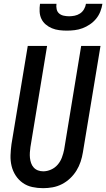

<svg xmlns="http://www.w3.org/2000/svg" viewBox="-20 -975 555 1003"><path d="M205 8Q176 8 148.5 2Q121 -4 99 -19.5Q77 -35 62 -58Q47 -81 40.5 -108Q34 -135 35 -164Q36 -193 40 -222L125 -735H226L139 -207Q137 -193 136 -178.5Q135 -164 136.5 -150Q138 -136 142.5 -123Q147 -110 156 -100Q165 -90 178 -85Q191 -80 206 -80Q226 -80 246.5 -89Q267 -98 281.5 -115Q296 -132 303.5 -152.5Q311 -173 315 -193L404 -735H505L413 -179Q409 -154 401 -130Q393 -106 379.5 -84Q366 -62 346.5 -43.5Q327 -25 303.5 -13Q280 -1 255 3.5Q230 8 205 8ZM329 -815Q309 -815 289 -817.5Q269 -820 251 -827.5Q233 -835 218.5 -847.5Q204 -860 196 -877Q188 -894 187 -914.5Q186 -935 189 -955H275Q273 -941 276 -927Q279 -913 289 -904.5Q299 -896 313 -893Q327 -890 341 -890Q355 -890 370 -893Q385 -896 398 -904.5Q411 -913 419 -927Q427 -941 429 -955H515Q512 -935 504 -914.5Q496 -894 482 -877Q468 -860 449.5 -847.5Q431 -835 411 -827.5Q391 -820 370 -817.5Q349 -815 329 -815Z"/></svg>

Font: Iosevka Semibold Oblique
Style: Regular
Weight: 600
Italic angle: -9°
Monospace: yes
Designer: Belleve Invis
Foundry: Belleve Invis
Version: Version 32.5.0; ttfautohint (v1.8.4)